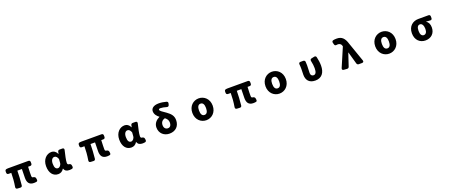

<svg xmlns="http://www.w3.org/2000/svg" viewBox="195 -2826 11610 4933"><g transform="rotate(-20 6000.0 -359.5)"><path d="M602 54C630 54 656 50 677 46C698 41 706 20 701 -10L695 -47C690 -78 646 -90 646 -90C613 -90 595 -101 595 -141C595 -164 595 -293 602 -390H658C690 -390 708 -408 708 -440V-479C708 -511 690 -529 658 -529H105L67 -526C36 -523 19 -505 19 -474V-440C19 -408 37 -390 69 -390H142C142 -281 133 -147 110 -13C105 21 121 41 154 43L231 47C263 49 282 33 285 1C298 -132 308 -271 308 -390H432C431 -298 427 -179 427 -147C427 -27 471 54 602 54Z M1269 54C1335 54 1386 24 1424 -38H1429C1451 30 1499 54 1580 54C1603 54 1623 52 1639 48C1669 42 1680 19 1675 -11L1669 -47C1664 -80 1624 -90 1624 -90C1592 -90 1569 -102 1569 -142C1569 -214 1602 -354 1631 -474C1639 -508 1622 -529 1587 -529H1514C1484 -529 1465 -515 1460 -484L1451 -434H1446C1409 -511 1355 -543 1292 -543C1160 -543 1040 -431 1040 -243C1040 -58 1130 54 1269 54ZM1222 -245C1222 -354 1271 -398 1319 -398C1365 -398 1394 -364 1416 -305L1409 -208C1405 -143 1359 -92 1312 -92C1257 -92 1222 -137 1222 -245Z M2602 54C2630 54 2656 50 2677 46C2698 41 2706 20 2701 -10L2695 -47C2690 -78 2646 -90 2646 -90C2613 -90 2595 -101 2595 -141C2595 -164 2595 -293 2602 -390H2658C2690 -390 2708 -408 2708 -440V-479C2708 -511 2690 -529 2658 -529H2105L2067 -526C2036 -523 2019 -505 2019 -474V-440C2019 -408 2037 -390 2069 -390H2142C2142 -281 2133 -147 2110 -13C2105 21 2121 41 2154 43L2231 47C2263 49 2282 33 2285 1C2298 -132 2308 -271 2308 -390H2432C2431 -298 2427 -179 2427 -147C2427 -27 2471 54 2602 54Z M3269 54C3335 54 3386 24 3424 -38H3429C3451 30 3499 54 3580 54C3603 54 3623 52 3639 48C3669 42 3680 19 3675 -11L3669 -47C3664 -80 3624 -90 3624 -90C3592 -90 3569 -102 3569 -142C3569 -214 3602 -354 3631 -474C3639 -508 3622 -529 3587 -529H3514C3484 -529 3465 -515 3460 -484L3451 -434H3446C3409 -511 3355 -543 3292 -543C3160 -543 3040 -431 3040 -243C3040 -58 3130 54 3269 54ZM3222 -245C3222 -354 3271 -398 3319 -398C3365 -398 3394 -364 3416 -305L3409 -208C3405 -143 3359 -92 3312 -92C3257 -92 3222 -137 3222 -245Z M4312 54C4483 54 4586 -56 4586 -216C4586 -337 4524 -403 4422 -477C4338 -538 4263 -577 4263 -615C4263 -631 4277 -642 4310 -642C4357 -642 4414 -630 4475 -612C4506 -603 4529 -614 4538 -645L4548 -680C4557 -711 4546 -734 4515 -743C4449 -761 4376 -773 4310 -773C4165 -773 4098 -709 4098 -632C4098 -546 4153 -487 4214 -441C4123 -399 4044 -325 4044 -208C4044 -44 4166 54 4312 54ZM4213 -210C4213 -294 4259 -341 4330 -360C4379 -321 4413 -279 4413 -217C4413 -126 4372 -90 4317 -90C4260 -90 4213 -131 4213 -210Z M5318 54C5463 54 5596 -56 5596 -245C5596 -433 5463 -543 5318 -543C5173 -543 5040 -433 5040 -245C5040 -56 5173 54 5318 54ZM5222 -245C5222 -339 5251 -399 5318 -399C5385 -399 5414 -339 5414 -245C5414 -150 5385 -90 5318 -90C5251 -90 5222 -150 5222 -245Z M6602 54C6630 54 6656 50 6677 46C6698 41 6706 20 6701 -10L6695 -47C6690 -78 6646 -90 6646 -90C6613 -90 6595 -101 6595 -141C6595 -164 6595 -293 6602 -390H6658C6690 -390 6708 -408 6708 -440V-479C6708 -511 6690 -529 6658 -529H6105L6067 -526C6036 -523 6019 -505 6019 -474V-440C6019 -408 6037 -390 6069 -390H6142C6142 -281 6133 -147 6110 -13C6105 21 6121 41 6154 43L6231 47C6263 49 6282 33 6285 1C6298 -132 6308 -271 6308 -390H6432C6431 -298 6427 -179 6427 -147C6427 -27 6471 54 6602 54Z M7318 54C7463 54 7596 -56 7596 -245C7596 -433 7463 -543 7318 -543C7173 -543 7040 -433 7040 -245C7040 -56 7173 54 7318 54ZM7222 -245C7222 -339 7251 -399 7318 -399C7385 -399 7414 -339 7414 -245C7414 -150 7385 -90 7318 -90C7251 -90 7222 -150 7222 -245Z M8299 54C8474 54 8564 -66 8564 -260C8564 -338 8552 -418 8534 -495C8527 -527 8505 -539 8474 -532L8399 -516C8367 -509 8355 -488 8362 -455C8380 -376 8387 -311 8387 -252C8387 -139 8357 -90 8299 -90C8256 -90 8222 -121 8222 -176C8222 -252 8229 -343 8229 -387C8229 -422 8228 -454 8225 -484C8222 -514 8202 -529 8172 -529H8100C8066 -529 8050 -510 8053 -476C8058 -429 8059 -384 8059 -352C8059 -298 8055 -245 8055 -191C8055 -50 8125 54 8299 54Z M9076 44 9163 50C9192 52 9212 39 9221 11L9335 -332H9340L9433 -2C9441 26 9460 40 9489 40H9576C9612 40 9629 17 9617 -17L9436 -535C9387 -702 9312 -773 9178 -773C9135 -773 9106 -770 9082 -764C9051 -756 9041 -733 9049 -702L9062 -654C9071 -623 9091 -616 9123 -621C9133 -623 9144 -624 9157 -624C9202 -624 9245 -597 9256 -545L9259 -530L9039 -16C9025 18 9039 41 9076 44Z M10318 54C10463 54 10596 -56 10596 -245C10596 -433 10463 -543 10318 -543C10173 -543 10040 -433 10040 -245C10040 -56 10173 54 10318 54ZM10222 -245C10222 -339 10251 -399 10318 -399C10385 -399 10414 -339 10414 -245C10414 -150 10385 -90 10318 -90C10251 -90 10222 -150 10222 -245Z M11311 54C11465 54 11574 -47 11574 -209C11574 -293 11542 -360 11487 -392V-397C11527 -396 11559 -393 11594 -389C11628 -385 11647 -403 11647 -436V-479C11647 -511 11629 -529 11597 -529H11319C11176 -529 11040 -434 11040 -238C11040 -49 11161 54 11311 54ZM11222 -238C11222 -344 11257 -385 11313 -385C11372 -385 11405 -315 11405 -228C11405 -140 11371 -90 11313 -90C11256 -90 11222 -143 11222 -238Z"/></g></svg>

Font: コーポレート・ロゴ（ラウンド）ver3 Bold
Style: Regular
Weight: 700
Designer: [KANA_main] LOGOTYPE.JP [Source Han Sans] Ryoko NISHIZUKA 西塚涼子 (kana, bopomofo & ideographs); Paul D. Hunt (Latin, Greek
Version: Version 12.001;FEAKit 1.0